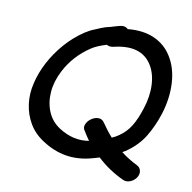

<svg xmlns="http://www.w3.org/2000/svg" viewBox="-112 -836 1002 1001"><g transform="rotate(15 389.0 -335.5)"><path d="M637 50Q655 57 674.5 48Q694 39 705 20.5Q716 2 711 -17Q706 -35 688 -42Q639 -61 597 -88Q604 -94 611 -98Q670 -146 699.5 -205.5Q729 -265 745 -336Q764 -423 752.5 -502.5Q741 -582 699 -637Q661 -688 599.5 -709Q538 -730 458 -715Q440 -730 413 -720Q412 -720 403 -716.5Q394 -713 383.5 -709Q373 -705 369 -703L345 -695Q328 -688 319 -683L295 -670Q280 -663 268 -655Q256 -646 244 -638Q193 -597 154 -543.5Q115 -490 90.5 -431.5Q66 -373 58 -316Q49 -259 61 -204.5Q73 -150 105 -105.5Q137 -61 190 -34Q312 31 440 -12Q467 -21 490 -31Q556 21 637 50ZM414 -100Q334 -79 252 -122Q205 -147 181 -193Q157 -239 156.5 -296Q156 -353 181 -413Q218 -503 298 -567Q324 -588 374 -608Q390 -600 411 -607Q548 -653 614 -568Q645 -528 653.5 -467.5Q662 -407 646 -338Q633 -279 613 -238.5Q593 -198 557 -169Q543 -157 524 -147Q494 -175 464 -212Q450 -229 430.5 -227Q411 -225 394 -210.5Q377 -196 371.5 -177Q366 -158 380 -143Q397 -120 414 -100Z"/></g></svg>

Font: Balsamiq Sans
Style: Italic
Weight: 400
Italic angle: -12°
Designer: Michael Angeles
Foundry: Balsamiq SRL
Version: Version 1.020; ttfautohint (v1.8.4.7-5d5b);gftools[0.9.26]